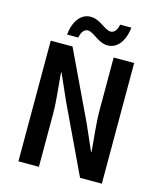

<svg xmlns="http://www.w3.org/2000/svg" viewBox="-122 -917 842 1005"><g transform="rotate(15 299.5 -414.5)"><path d="M74 0H185V-286C185 -359 174 -438 169 -507H172L233 -369L408 0H526V-654H415V-370C415 -297 426 -214 431 -147H428L367 -286L192 -654H74ZM368 -707C418 -707 456 -753 464 -829H403C397 -796 382 -781 364 -781C330 -781 298 -829 244 -829C194 -829 156 -784 148 -707H209C215 -740 230 -756 248 -756C282 -756 314 -707 368 -707Z"/></g></svg>

Font: Source Code Pro Semibold
Style: Regular
Weight: 600
Monospace: yes
Designer: Paul D. Hunt
Foundry: Adobe Systems Incorporated
Version: Version 1.017;PS 1.000;hotconv 1.0.70;makeotf.lib2.5.5900